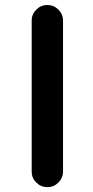

<svg xmlns="http://www.w3.org/2000/svg" viewBox="-20 -774 375 772"><path d="M107.4 -84V-691.4Q107.4 -716.8 126 -735.4Q144.5 -753.9 170.4 -753.9Q196.3 -753.9 214.8 -735.4Q233.4 -716.8 233.4 -691.4V-84Q233.4 -58.6 214.8 -40Q196.3 -21.5 170.4 -21.5Q144.5 -21.5 126 -40Q107.4 -58.6 107.4 -84Z"/></svg>

Font: Gen Jyuu GothicX Medium
Style: Regular
Weight: 500
Designer: Ryoko NISHIZUKA (kana &amp; ideographs); Paul D. Hunt (Latin, Greek &amp; Cyrillic); Wenlong ZHANG (bopomofo); Sandoll C
Version: Version 1.058.20140828